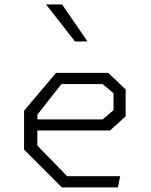

<svg xmlns="http://www.w3.org/2000/svg" viewBox="-20 -818 660 838"><path d="M85 -165V-335L225 -500H452.5L528.5 -427.5V-310.5L460.5 -248.5H114V-297H428L475.5 -337V-411L428 -451H248L143 -317.5V-182.5L273 -49H504.5L494.5 0H250ZM181 -798.5H251L362 -637H307.5Z"/></svg>

Font: Monaspace Krypton Var
Style: Regular
Weight: 400
Designer: Riley Cran and the Lettermatic Team
Version: Version 1.101 (Monaspace Krypton Var)